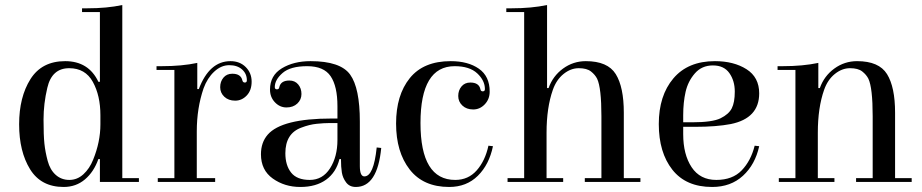

<svg xmlns="http://www.w3.org/2000/svg" viewBox="-20 -723 3663 763"><path d="M532 0H377V-91H371Q353 -40 317.5 -10Q282 20 233 20Q143 20 99.5 -50.5Q56 -121 56 -229Q56 -337 101 -408.5Q146 -480 239 -480Q332 -480 371 -398H377V-675H306V-690H327Q405 -690 466 -703V-15H532ZM379 -229V-265Q379 -343 349 -397.5Q319 -452 255 -452Q186 -452 168 -374Q153 -311 153 -248Q153 -185 156.5 -152Q160 -119 169.5 -83.5Q179 -48 201.5 -28Q224 -8 255.5 -8Q287 -8 311.5 -30.5Q336 -53 350 -88Q379 -159 379 -229Z M961 -404Q961 -430 942 -447Q923 -464 891 -464Q859 -464 831.5 -438.5Q804 -413 789 -372Q762 -293 762 -201V-15H835V0H607V-15H673V-445H602V-460H623Q703 -460 764 -473V-369H770Q812 -480 896 -480Q933 -480 956.5 -456.5Q980 -433 980 -398.5Q980 -364 960.5 -343.5Q941 -323 914.5 -323Q888 -323 871.5 -338.5Q855 -354 855 -376.5Q855 -399 868 -414.5Q881 -430 903 -430Q937 -430 943 -404Q945 -395 953 -395Q961 -395 961 -404Z M1214 -480Q1333 -480 1371.5 -426.5Q1410 -373 1410 -240V-63Q1410 -22 1428 -22Q1465 -22 1477 -137L1495 -135Q1480 20 1394 20Q1369 20 1355.5 2Q1342 -16 1338.5 -37.5Q1335 -59 1335 -91H1329Q1316 -38 1276 -9Q1236 20 1173.5 20Q1111 20 1064 -13.5Q1017 -47 1017 -110Q1017 -157 1044 -188Q1100 -252 1298 -252Q1309 -252 1321 -252V-301Q1321 -380 1294 -420Q1267 -460 1200.5 -460Q1134 -460 1103 -433Q1072 -406 1072 -377Q1072 -368 1080.5 -368Q1089 -368 1090 -377Q1096 -403 1130 -403Q1152 -403 1165 -387.5Q1178 -372 1178 -349.5Q1178 -327 1161.5 -311.5Q1145 -296 1118.5 -296Q1092 -296 1072.5 -316.5Q1053 -337 1053 -367Q1053 -423 1100 -451.5Q1147 -480 1214 -480ZM1321 -167V-234Q1311 -234 1289.5 -234Q1268 -234 1238.5 -231Q1209 -228 1178 -216Q1114 -193 1114 -114Q1114 -66 1137 -37Q1160 -8 1211 -8Q1262 -8 1291.5 -54Q1321 -100 1321 -167Z M1787 -460Q1651 -460 1651 -234Q1651 -8 1789 -8Q1841 -8 1874.5 -46Q1908 -84 1921 -144L1939 -142Q1924 -69 1879 -24.5Q1834 20 1765 20Q1662 20 1608 -49.5Q1554 -119 1554 -232Q1554 -345 1608.5 -412.5Q1663 -480 1771 -480Q1840 -480 1883 -450Q1926 -420 1926 -359Q1926 -329 1906.5 -308.5Q1887 -288 1860.5 -288Q1834 -288 1817.5 -303.5Q1801 -319 1801 -341.5Q1801 -364 1814 -379.5Q1827 -395 1849 -395Q1883 -395 1889 -369Q1890 -360 1898.5 -360Q1907 -360 1907 -369Q1907 -403 1876.5 -431.5Q1846 -460 1787 -460Z M2218 -15V0H1997V-15H2063V-675H1992V-690H2013Q2092 -690 2154 -703V-373H2160Q2177 -421 2217.5 -450.5Q2258 -480 2308 -480Q2395 -480 2427 -428.5Q2459 -377 2459 -275V-15H2525V0H2304V-15H2370V-261Q2370 -374 2353 -410Q2345 -426 2328.5 -439Q2312 -452 2280 -452Q2248 -452 2219.5 -429Q2191 -406 2177 -366Q2152 -295 2152 -196V-15Z M2821 -480Q2896 -480 2946.5 -448Q2997 -416 2997 -352Q2997 -253 2884 -230Q2827 -219 2742 -219H2695V-190Q2695 -109 2728.5 -58.5Q2762 -8 2826.5 -8Q2891 -8 2927.5 -46Q2964 -84 2979 -144L2997 -142Q2981 -69 2932.5 -24.5Q2884 20 2810 20Q2706 20 2652 -48.5Q2598 -117 2598 -230Q2598 -343 2656 -411.5Q2714 -480 2821 -480ZM2695 -237H2730Q2811 -237 2843.5 -253Q2876 -269 2888 -292.5Q2900 -316 2900 -359Q2900 -402 2878.5 -432.5Q2857 -463 2813 -463Q2769 -463 2741.5 -431.5Q2714 -400 2704.5 -358Q2695 -316 2695 -265Z M3296 -15V0H3075V-15H3141V-445H3070V-460H3091Q3170 -460 3232 -473V-373H3238Q3255 -421 3295.5 -450.5Q3336 -480 3386 -480Q3473 -480 3505 -428.5Q3537 -377 3537 -275V-15H3603V0H3382V-15H3448V-261Q3448 -374 3431 -410Q3423 -426 3406.5 -439Q3390 -452 3358 -452Q3326 -452 3297.5 -429Q3269 -406 3255 -366Q3230 -295 3230 -196V-15Z"/></svg>

Font: Elsie Swash Caps
Style: Regular
Weight: 400
Designer: Alejandro Inler
Foundry: Alejandro Inler
Version: 1.003